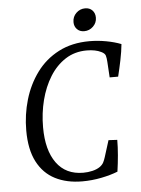

<svg xmlns="http://www.w3.org/2000/svg" viewBox="-52 -760 598 812"><g transform="rotate(-5 246.5 -354.0)"><path d="M265 10Q199 10 150 -15Q101 -40 74 -92Q47 -144 47 -225Q47 -292 65.5 -355Q84 -418 121 -468.5Q158 -519 214.5 -548.5Q271 -578 346 -578Q381 -578 416.5 -571.5Q452 -565 480 -554Q477 -523 469.5 -486.5Q462 -450 454 -418H418L414 -484Q413 -501 410 -511Q407 -521 392 -528Q368 -540 331 -540Q280 -540 240.5 -514.5Q201 -489 174 -445.5Q147 -402 133 -347Q119 -292 119 -232Q119 -135 158.5 -80.5Q198 -26 272 -26Q292 -26 311 -30.5Q330 -35 343 -44Q354 -52 359 -61.5Q364 -71 368 -84L390 -154L427 -152Q427 -122 424 -87Q421 -52 416 -18Q386 -6 346 2Q306 10 265 10ZM328 -622Q309 -622 297.5 -634Q286 -646 286 -664Q286 -687 302 -702.5Q318 -718 340 -718Q359 -718 370.5 -706Q382 -694 382 -675Q382 -653 366 -637.5Q350 -622 328 -622Z"/></g></svg>

Font: Yrsa Light
Style: Italic
Weight: 300
Italic angle: -7.10001°
Designer: Anna Giedrys (Yrsa+Rasa design), David Brezina (Yrsa art-direction, Rasa art-direction, design)
Foundry: Rosetta Type Foundry
Version: Version 2.004